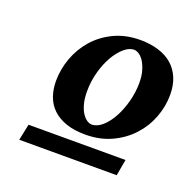

<svg xmlns="http://www.w3.org/2000/svg" viewBox="-80 -764 550 547"><g transform="rotate(20 195.5 -490.5)"><path d="M296.9 -566.9Q296.9 -588.9 292 -604.7Q287.1 -620.6 280.3 -630.9Q273.4 -641.1 265.4 -646Q257.3 -650.9 251 -650.9Q236.3 -650.9 220.9 -637.7Q205.6 -624.5 193.1 -602.8Q180.7 -581.1 172.9 -552.7Q165 -524.4 165 -494.1Q165 -470.7 169.7 -454.6Q174.3 -438.5 181.2 -428.5Q188 -418.5 195.6 -413.8Q203.1 -409.2 209 -409.2Q226.1 -409.2 241.9 -423.3Q257.8 -437.5 270 -460.2Q282.2 -482.9 289.6 -511Q296.9 -539.1 296.9 -566.9ZM326.2 -297.9H30.8L41 -347.2H335ZM391.1 -564.9Q391.1 -529.8 378.2 -495.8Q365.2 -461.9 340.8 -435.3Q316.4 -408.7 281.2 -392.3Q246.1 -376 202.1 -376Q168.5 -376 143.8 -384.5Q119.1 -393.1 103 -408.4Q86.9 -423.8 79.3 -445.1Q71.8 -466.3 71.8 -491.2Q71.8 -526.4 84.2 -560.8Q96.7 -595.2 120.4 -622.3Q144 -649.4 179 -666.3Q213.9 -683.1 258.8 -683.1Q288.6 -683.1 313.2 -675.5Q337.9 -668 355 -653.3Q372.1 -638.7 381.6 -616.5Q391.1 -594.2 391.1 -564.9Z"/></g></svg>

Font: Charis SIL Eur
Style: Bold Italic
Weight: 700
Italic angle: -11°
Foundry: SIL International
Version: Version 5.000